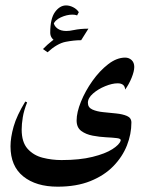

<svg xmlns="http://www.w3.org/2000/svg" viewBox="-20 -535 544 722"><path d="M450.7 -318.4Q464.8 -318.4 474.9 -309.1Q484.9 -299.8 484.9 -283.2Q484.9 -267.1 474.9 -242.4Q464.8 -217.8 450.7 -198.2Q449.2 -221.7 422.4 -221.7Q401.9 -221.7 375.5 -210.9Q349.1 -200.2 329.8 -183.3Q310.5 -166.5 310.5 -148.4Q310.5 -130.9 327.1 -123.3Q343.8 -115.7 367.9 -113.3Q392.1 -110.8 416.5 -108.4Q440.9 -106 457.5 -98.9Q474.1 -91.8 474.1 -74.2Q474.1 -30.8 457.3 12Q440.4 54.7 406.2 89.8Q372.1 125 319.8 146Q267.6 167 196.8 167Q115.7 167 67.6 128.4Q19.5 89.8 19.5 15.1Q19.5 -17.6 31.2 -59.1Q43 -100.6 75.2 -153.3L82 -149.9Q69.8 -119.6 65.7 -94Q61.5 -68.4 61.5 -47.9Q61.5 -0.5 83.7 24.4Q106 49.3 140.4 58.1Q174.8 66.9 211.4 66.9Q279.8 66.9 327.9 54.9Q376 43 402.6 25.9Q429.2 8.8 433.6 -5.9Q436 -13.7 419.9 -15.6Q403.8 -17.6 378.9 -18.8Q354 -20 328.4 -24.9Q302.7 -29.8 285.4 -42.7Q268.1 -55.7 268.1 -82Q268.1 -112.3 284.4 -152.6Q300.8 -192.9 327.6 -230.7Q354.5 -268.6 386.7 -293.5Q418.9 -318.4 450.7 -318.4ZM192.4 -377.9Q168.9 -390.1 168.9 -412.1Q168.9 -465.3 187 -490Q205.1 -514.6 228.5 -514.6Q241.7 -514.6 255.1 -507.8Q268.6 -501 276.4 -489.3L270 -477.1Q262.7 -480 252.4 -480Q231 -480 208.3 -469.5Q185.5 -459 179.7 -440.4L181.6 -451.7Q183.1 -437.5 195.8 -428Q208.5 -418.5 229.5 -418.5Q241.7 -418.5 256.8 -421.9ZM312.5 -427.2 285.2 -383.8Q258.3 -383.8 226.8 -377.7Q195.3 -371.6 158.7 -338.4L141.6 -350.6Q174.8 -384.8 213.1 -406Q251.5 -427.2 312.5 -427.2Z"/></svg>

Font: Lateef Medium
Style: Regular
Weight: 500
Designer: SIL International
Foundry: SIL International
Version: Version 4.200